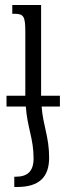

<svg xmlns="http://www.w3.org/2000/svg" viewBox="-20 -512 266 766"><path d="M6 -130V-87H83C89 -2 114 40 114 120C114 172 89 193 43 193H37V234H48C136 234 176 195 176 117C176 33 152 -9 146 -87H219V-130H144V-492H29V-457H38C75 -457 81 -446 81 -384V-130Z"/></svg>

Font: Noto Serif Armenian ExtraCondensed
Style: Regular
Weight: 400
Width: 2
Designer: Monotype Design Team
Foundry: Monotype Imaging Inc.
Version: Version 2.008